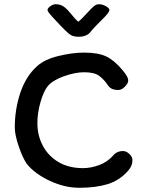

<svg xmlns="http://www.w3.org/2000/svg" viewBox="-20 -887 683 909"><path d="M291 -741Q274 -757 227 -808Q217 -819 211 -827Q205 -835 205 -840Q205 -848 218 -857.5Q231 -867 244 -867Q267 -867 283.5 -854.5Q300 -842 320 -817Q324 -812 333 -801.5Q342 -791 351 -784Q365 -795 394 -827Q413 -848 424.5 -857.5Q436 -867 448 -867Q465 -867 481.5 -857.5Q498 -848 498 -840Q498 -827 458 -789Q424 -756 406 -733Q400 -725 386 -719Q372 -713 353 -713Q331 -713 318.5 -719.5Q306 -726 291 -741ZM587 -505Q587 -493 571.5 -477Q556 -461 541 -461Q521 -461 509 -467Q497 -473 489 -486Q473 -510 450 -527.5Q427 -545 378 -545Q336 -545 282.5 -526Q229 -507 206 -479Q186 -454 171.5 -403Q157 -352 157 -304Q157 -246 182.5 -197.5Q208 -149 256.5 -120Q305 -91 373 -91Q410 -91 449.5 -105.5Q489 -120 518 -153H517Q535 -172 562 -172Q578 -172 592.5 -158Q607 -144 607 -130Q607 -115 602.5 -103.5Q598 -92 586 -78Q545 -32 489 -15Q433 2 355 2Q286 2 215.5 -31Q145 -64 107 -111Q87 -140 68.5 -194.5Q50 -249 50 -283Q50 -370 76.5 -448.5Q103 -527 156 -574Q191 -606 257 -622Q323 -638 378 -638Q445 -638 483.5 -619.5Q522 -601 560 -555Q575 -537 581 -526Q587 -515 587 -505Z"/></svg>

Font: Itim
Style: Regular
Weight: 400
Designer: Suppakit Chalermlarp
Version: Version 1.002g